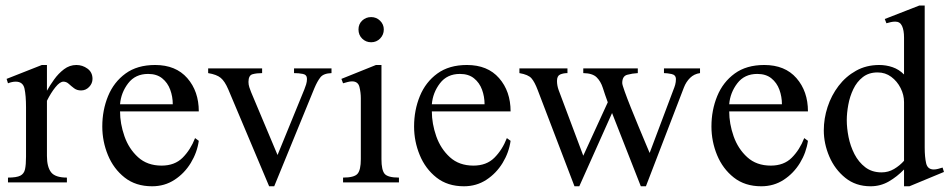

<svg xmlns="http://www.w3.org/2000/svg" viewBox="-20 -647 3368 681"><path d="M308.1 -367.2Q308.1 -351.1 296.1 -338.6Q284.2 -326.2 267.6 -326.2Q252.9 -326.2 242.7 -334Q232.4 -341.8 223.9 -349.6Q215.3 -357.4 205.1 -357.4Q192.4 -357.4 176.5 -337.6Q160.6 -317.9 146.5 -289.6V-93.8Q146.5 -55.2 161.1 -36.1Q175.8 -17.1 217.3 -17.1V0H8.3V-17.1Q38.6 -17.1 52 -23.9Q65.4 -30.8 68.8 -46.9Q72.3 -63 72.3 -91.3V-266.1Q72.3 -308.1 66.9 -332.8Q61.5 -357.4 35.6 -357.4Q23.4 -357.4 8.3 -351.6L3.4 -367.2L128.4 -416.5H146.5V-325.2Q156.7 -343.8 171.9 -365Q187 -386.2 207 -401.4Q227.1 -416.5 251 -416.5Q272.5 -416.5 290.3 -403.6Q308.1 -390.6 308.1 -367.2Z M671.9 -157.2 685.1 -147.5Q679.2 -106 656.7 -69.1Q634.3 -32.2 599.1 -9.3Q564 13.7 519.5 13.7Q461.4 13.7 422.1 -17.3Q382.8 -48.3 362.8 -96.9Q342.8 -145.5 342.8 -198.2Q342.8 -256.3 363.3 -306.2Q383.8 -356 425.3 -386.2Q466.8 -416.5 530.3 -416.5Q603.5 -416.5 644.3 -369.9Q685.1 -323.2 685.1 -252H405.8Q405.8 -208.5 421.4 -163.8Q437 -119.1 469.7 -89.4Q502.4 -59.6 553.2 -59.6Q599.6 -59.6 627.7 -87.6Q655.8 -115.7 671.9 -157.2ZM405.8 -277.3H592.8Q592.8 -304.2 583.7 -328.9Q574.7 -353.5 555.4 -369.1Q536.1 -384.8 505.4 -384.8Q460 -384.8 434.6 -351.6Q409.2 -318.4 405.8 -277.3Z M1155.8 -404.3V-387.7Q1127.4 -386.7 1116.5 -372.8Q1105.5 -358.9 1095.2 -334.5L952.6 13.7H934.6L789.6 -330.1Q777.3 -358.9 762.9 -370.8Q748.5 -382.8 718.3 -387.7V-404.3H909.7V-387.7Q890.6 -387.7 876 -383.8Q861.3 -379.9 861.3 -356.4Q861.3 -346.7 864.3 -337.6Q867.2 -328.6 870.6 -320.3L964.4 -97.2L1059.6 -330.1Q1063 -338.4 1065.9 -347.9Q1068.8 -357.4 1068.8 -367.2Q1068.8 -381.8 1054.4 -384.8Q1040 -387.7 1022.9 -387.7V-404.3Z M1341.3 -542.5Q1341.3 -523.9 1328.4 -510.5Q1315.4 -497.1 1296.4 -497.1Q1277.8 -497.1 1264.6 -510Q1251.5 -522.9 1251.5 -542.5Q1251.5 -561.5 1264.6 -574Q1277.8 -586.4 1296.4 -586.4Q1314.9 -586.4 1328.1 -573.5Q1341.3 -560.5 1341.3 -542.5ZM1395 0H1196.8V-17.1Q1236.3 -17.1 1248 -30.5Q1259.8 -43.9 1259.8 -82.5V-298.8Q1259.8 -318.8 1254.9 -338.6Q1250 -358.4 1228.5 -358.4Q1221.7 -358.4 1213.4 -356.2Q1205.1 -354 1196.8 -351.6L1190.9 -367.2L1313.5 -416.5H1333V-82.5Q1333 -43.9 1344.2 -30.5Q1355.5 -17.1 1395 -17.1Z M1777.8 -157.2 1791 -147.5Q1785.2 -106 1762.7 -69.1Q1740.2 -32.2 1705.1 -9.3Q1669.9 13.7 1625.5 13.7Q1567.4 13.7 1528.1 -17.3Q1488.8 -48.3 1468.8 -96.9Q1448.7 -145.5 1448.7 -198.2Q1448.7 -256.3 1469.2 -306.2Q1489.7 -356 1531.2 -386.2Q1572.8 -416.5 1636.2 -416.5Q1709.5 -416.5 1750.2 -369.9Q1791 -323.2 1791 -252H1511.7Q1511.7 -208.5 1527.3 -163.8Q1543 -119.1 1575.7 -89.4Q1608.4 -59.6 1659.2 -59.6Q1705.6 -59.6 1733.6 -87.6Q1761.7 -115.7 1777.8 -157.2ZM1511.7 -277.3H1698.7Q1698.7 -304.2 1689.7 -328.9Q1680.7 -353.5 1661.4 -369.1Q1642.1 -384.8 1611.3 -384.8Q1565.9 -384.8 1540.5 -351.6Q1515.1 -318.4 1511.7 -277.3Z M2462.9 -404.3V-387.7Q2441.9 -384.8 2427.7 -370.8Q2413.6 -356.9 2405.8 -336.9L2271 13.7H2252.9L2150.9 -246.1L2034.7 13.7H2017.6L1887.2 -327.6Q1876.5 -356 1865.2 -369.1Q1854 -382.3 1822.3 -387.7V-404.3H1992.7V-387.7Q1978 -387.7 1966.8 -382.8Q1955.6 -377.9 1955.6 -359.9Q1955.6 -343.8 1961.4 -327.6L2048.8 -94.7L2135.7 -284.2Q2125.5 -312 2118.2 -335.2Q2110.8 -358.4 2096.2 -372.8Q2081.5 -387.2 2048.8 -387.7V-404.3H2242.2V-387.7Q2222.7 -386.7 2204.8 -381.8Q2187 -377 2187 -352.5Q2187 -346.7 2195.6 -322.8Q2204.1 -298.8 2217.3 -265.9Q2230.5 -232.9 2244.4 -199.5Q2258.3 -166 2269.3 -139.9Q2280.3 -113.8 2284.2 -104.5L2368.2 -327.6Q2372.1 -336.9 2374.8 -346.4Q2377.4 -356 2377.4 -366.2Q2377.4 -381.3 2361.8 -384.5Q2346.2 -387.7 2335 -387.7V-404.3Z M2832.5 -157.2 2845.7 -147.5Q2839.8 -106 2817.4 -69.1Q2794.9 -32.2 2759.8 -9.3Q2724.6 13.7 2680.2 13.7Q2622.1 13.7 2582.8 -17.3Q2543.5 -48.3 2523.4 -96.9Q2503.4 -145.5 2503.4 -198.2Q2503.4 -256.3 2523.9 -306.2Q2544.4 -356 2585.9 -386.2Q2627.4 -416.5 2690.9 -416.5Q2764.2 -416.5 2804.9 -369.9Q2845.7 -323.2 2845.7 -252H2566.4Q2566.4 -208.5 2582 -163.8Q2597.7 -119.1 2630.4 -89.4Q2663.1 -59.6 2713.9 -59.6Q2760.3 -59.6 2788.3 -87.6Q2816.4 -115.7 2832.5 -157.2ZM2566.4 -277.3H2753.4Q2753.4 -304.2 2744.4 -328.9Q2735.4 -353.5 2716.1 -369.1Q2696.8 -384.8 2666 -384.8Q2620.6 -384.8 2595.2 -351.6Q2569.8 -318.4 2566.4 -277.3Z M3328.1 -37.1 3205.6 13.7H3186.5V-45.9Q3162.1 -20.5 3132.6 -3.4Q3103 13.7 3067.9 13.7Q3015.1 13.7 2978 -16.4Q2940.9 -46.4 2921.4 -92Q2901.9 -137.7 2901.9 -184.6Q2901.9 -226.6 2915.3 -267.6Q2928.7 -308.6 2954.3 -342.3Q2980 -376 3016.4 -396.2Q3052.7 -416.5 3098.6 -416.5Q3123 -416.5 3145.8 -408.7Q3168.5 -400.9 3186.5 -382.8V-513.7Q3186.5 -539.6 3179.4 -554.9Q3172.4 -570.3 3155.3 -570.3Q3147.5 -570.3 3139.9 -568.6Q3132.3 -566.9 3124 -564.5L3118.2 -579.6L3240.7 -627.4H3259.8V-124Q3259.8 -89.8 3264.9 -67.9Q3270 -45.9 3292 -45.9Q3299.3 -45.9 3307.4 -48.1Q3315.4 -50.3 3323.2 -52.7ZM3186.5 -76.7V-285.2Q3186.5 -310.5 3174.3 -334.7Q3162.1 -358.9 3141.1 -374.5Q3120.1 -390.1 3092.8 -390.1Q3061.5 -390.1 3040.3 -373.5Q3019 -356.9 3006.6 -330.8Q2994.1 -304.7 2988.8 -275.4Q2983.4 -246.1 2983.4 -220.7Q2983.4 -192.9 2989.7 -160.9Q2996.1 -128.9 3010.7 -100.3Q3025.4 -71.8 3049.1 -53.7Q3072.8 -35.6 3106.9 -35.6Q3130.9 -35.6 3151.1 -47.6Q3171.4 -59.6 3186.5 -76.7Z"/></svg>

Font: Rohingya Solluk
Style: Regular
Weight: 400
Designer: SIL International
Foundry: SIL International
Version: Version 1.001